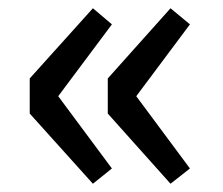

<svg xmlns="http://www.w3.org/2000/svg" viewBox="-20 -516 541 465"><path d="M205 -71 251 -108 121 -283 251 -457 205 -496 52 -326V-241ZM393 -71 440 -108 310 -283 440 -457 393 -496 241 -326V-241Z"/></svg>

Font: ChiuKong Gothic CL Medium
Style: Regular
Weight: 500
Designer: Ryoko NISHIZUKA 西塚涼子 (kana, bopomofo & ideographs); Paul D. Hunt (Latin, Greek & Cyrillic); Sandoll Communications 산돌커뮤니
Foundry: Adobe
Version: Version 1.300